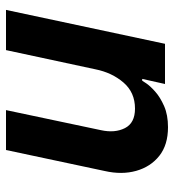

<svg xmlns="http://www.w3.org/2000/svg" viewBox="10 -590 580 640"><g transform="rotate(90 300.0 -270.0)"><path d="M13 0 126 -530H260L243 -454H249Q249 -454 257.5 -467Q266 -480 285 -497Q304 -514 333.5 -527Q363 -540 404 -540Q463 -540 499.5 -511Q536 -482 549.5 -434Q563 -386 550 -329L480 0H347L414 -317Q424 -363 407 -396.5Q390 -430 342 -430Q288 -430 255 -391.5Q222 -353 211 -298L147 0Z"/></g></svg>

Font: Be Vietnam Pro SemiBold
Style: Italic
Weight: 600
Italic angle: -12°
Designer: Lam Bao, Tony Le, Vietanh Nguyen
Foundry: Yellow Type Foundry
Version: Version 1.002; ttfautohint (v1.8.3)